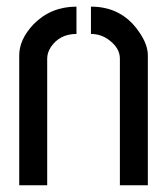

<svg xmlns="http://www.w3.org/2000/svg" viewBox="-20 -550 496 570"><path d="M37.1 0V-385.7Q37.1 -432.6 79.1 -477.5Q130.9 -530.3 207 -530.3V-449.2Q157.2 -449.2 130.9 -410.2Q120.1 -393.6 120.1 -376V0ZM250 -449.2V-530.3Q340.8 -530.3 391.6 -457Q418.9 -418.9 418.9 -385.7V0H335.9V-376Q335.9 -406.2 305.7 -429.7Q281.2 -449.2 250 -449.2Z"/></svg>

Font: Post No Bills Colombo SemiBold
Style: Regular
Weight: 600
Designer: Kosala Senevirathne, Siva Puranthara, Lasantha Premarathna, Tharique Azeez
Foundry: Mooniak
Version: Version 1.220 ; ttfautohint (v1.6)